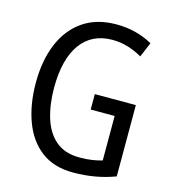

<svg xmlns="http://www.w3.org/2000/svg" viewBox="-109 -814 819 913"><g transform="rotate(15 300.0 -357.0)"><path d="M338 -377H540V-26Q492 -8 441 1Q390 10 334 10Q239 10 177 -37Q115 -84 84 -167.5Q53 -251 53 -358Q53 -466 87 -548.5Q121 -631 188 -677.5Q255 -724 353 -724Q403 -724 447.5 -712.5Q492 -701 531 -679L500 -606Q466 -626 429 -637Q392 -648 353 -648Q252 -648 197.5 -572.5Q143 -497 143 -357Q143 -274 163.5 -208Q184 -142 228.5 -104.5Q273 -67 345 -67Q378 -67 405.5 -71Q433 -75 456 -82V-301H338Z"/></g></svg>

Font: Noto Sans Devanagari Condensed
Style: Regular
Weight: 400
Width: 3
Designer: Jelle Bosma - Monotype Design Team
Foundry: Monotype Imaging Inc.
Version: Version 2.004; ttfautohint (v1.8.4.7-5d5b)